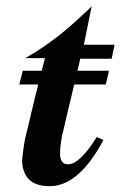

<svg xmlns="http://www.w3.org/2000/svg" viewBox="-20 -621 424 657"><path d="M372 -468 362 -420H254Q255 -419 245 -379H353L342 -332H234Q210 -233 199 -184Q185 -130 185.5 -95Q186 -60 211 -59Q251 -56 311 -152L334 -142Q247 21 144 16Q141 16 140 16Q75 12 60 -41Q57 -50 56 -61.5Q55 -73 57.5 -91Q60 -109 61.5 -121.5Q63 -134 69.5 -161.5Q76 -189 79 -200.5Q82 -212 90 -247Q92 -256 99.5 -286.5Q107 -317 111 -332H46L58 -379H123Q126 -391 129.5 -405.5Q133 -420 134 -422H66L80 -430Q95 -438 124 -457.5Q153 -477 181 -499Q204 -517 232 -542Q260 -567 277.5 -583.5Q295 -600 294 -601Q276 -512 267 -468Z"/></svg>

Font: GFS Artemisia
Style: Bold Italic
Weight: 700
Italic angle: -12°
Designer: Designed by Takis Katsoulidis and George D. Matthiopoulos.
Foundry: Designed by Takis Katsoulidis and George D. Matthiopoulos.
Version: Version 1.0